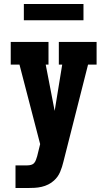

<svg xmlns="http://www.w3.org/2000/svg" viewBox="-20 -946 540 966"><path d="M58 0V-114H118Q127 -114 136.5 -116.5Q146 -119 152 -126Q158 -133 161 -142Q164 -151 167 -160L182 -221L78 -621H34V-735H224V-621H210L255 -388L293 -621H276V-735H466V-621H423L299 -132Q293 -106 282.5 -81Q272 -56 252 -38Q239 -26 223 -18Q207 -10 189.5 -6Q172 -2 154 -1Q136 0 118 0ZM100 -844V-926H400V-844Z"/></svg>

Font: Iosevka Slab Heavy
Style: Regular
Weight: 900
Monospace: yes
Designer: Belleve Invis
Foundry: Belleve Invis
Version: Version 11.1.0; ttfautohint (v1.8.3)